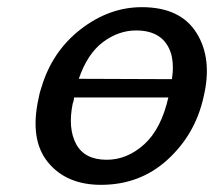

<svg xmlns="http://www.w3.org/2000/svg" viewBox="-20 -507 598 536"><path d="M88 -234Q90 -247 96 -264Q126 -364 205.5 -425.5Q285 -487 376 -487Q484 -487 529 -414.5Q574 -342 548 -235Q525 -132 448 -61.5Q371 9 262 9Q165 9 113.5 -54.5Q62 -118 88 -234ZM186 -229Q186 -227 185 -223.5Q184 -220 183 -218Q169 -149 192.5 -105Q216 -61 278 -61Q335 -61 382.5 -104Q430 -147 450 -235H187Q187 -234 186.5 -232Q186 -230 186 -229ZM200 -287 460 -286Q466 -325 458 -356Q438 -422 360 -422Q311 -422 267.5 -389.5Q224 -357 200 -287Z"/></svg>

Font: Coval
Style: Italic
Weight: 400
Foundry: Context Ltd
Version: Version 001.000